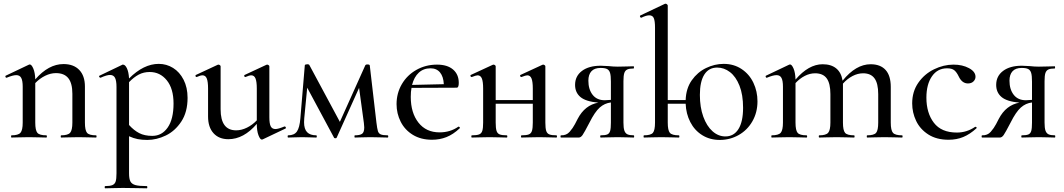

<svg xmlns="http://www.w3.org/2000/svg" viewBox="-20 -745 5765 1040"><path d="M500 0Q476 0 461 -1L406 -2L350 -1Q336 0 311 0Q309 0 309 -6Q309 -12 311 -12Q348 -12 360 -26Q372 -40 372 -81V-237Q372 -294 350 -321.5Q328 -349 283 -349Q254 -349 224.5 -334.5Q195 -320 171 -295V-81Q171 -39 182.5 -25.5Q194 -12 231 -12Q234 -12 234 -6Q234 0 231 0Q207 0 192 -1L137 -2L81 -1Q67 0 42 0Q40 0 40 -6Q40 -12 42 -12Q79 -12 91 -26Q103 -40 103 -81V-275Q103 -308 95 -323Q87 -338 68 -338Q50 -338 16 -324H14Q11 -324 9.5 -329Q8 -334 11 -335L135 -394Q139 -396 141 -396Q151 -396 160.5 -373.5Q170 -351 171 -315Q243 -398 324 -398Q379 -398 409.5 -366Q440 -334 440 -276V-81Q440 -39 451.5 -25.5Q463 -12 500 -12Q503 -12 503 -6Q503 0 500 0Z M996 -215Q996 -138 962 -86.5Q928 -35 878 -11Q828 13 778 13Q749 13 726 8.5Q703 4 679 -7V194Q679 224 686.5 238Q694 252 713.5 257.5Q733 263 775 263Q778 263 778 269Q778 275 775 275Q740 275 720 274L645 273L589 274Q575 275 550 275Q547 275 547 269Q547 263 550 263Q576 263 589 257.5Q602 252 606.5 238Q611 224 611 194V-274Q611 -308 603 -323.5Q595 -339 576 -339Q558 -339 525 -324H524Q520 -324 517.5 -328.5Q515 -333 519 -335L640 -393Q642 -395 646 -395Q658 -395 667.5 -375Q677 -355 679 -320Q758 -399 840 -399Q882 -399 917.5 -377Q953 -355 974.5 -313Q996 -271 996 -215ZM920 -184Q920 -265 883.5 -310Q847 -355 791 -355Q758 -355 731.5 -341Q705 -327 679 -300V-68Q705 -39 734 -24Q763 -9 805 -9Q857 -9 888.5 -54.5Q920 -100 920 -184Z M1522 -60Q1526 -60 1528 -55.5Q1530 -51 1527 -49L1403 10Q1401 11 1398 11Q1389 11 1380 -12.5Q1371 -36 1371 -74Q1300 9 1217 9Q1166 9 1136.5 -23.5Q1107 -56 1107 -114V-265Q1107 -303 1100 -320Q1093 -337 1077 -337Q1065 -337 1046 -328H1044Q1040 -328 1039 -333Q1038 -338 1041 -339L1159 -394L1163 -395Q1167 -395 1171 -392Q1175 -389 1175 -386V-153Q1175 -39 1259 -39Q1288 -39 1317.5 -53.5Q1347 -68 1371 -93V-265Q1371 -303 1364 -320Q1357 -337 1341 -337Q1330 -337 1310 -328H1308Q1304 -328 1303 -333Q1302 -338 1305 -339L1423 -394L1427 -395Q1431 -395 1435 -392Q1439 -389 1439 -386V-110Q1439 -75 1446.5 -60.5Q1454 -46 1472 -46Q1487 -46 1521 -60Z M2080 0Q2053 0 2038 -1L1986 -2L1937 -1Q1924 0 1902 0Q1900 0 1900 -6Q1900 -12 1902 -12Q1930 -12 1941.5 -20.5Q1953 -29 1953 -55Q1953 -61 1951 -79L1925 -269L1804 0Q1803 4 1797 4Q1790 4 1789 0L1644 -270L1628 -104Q1627 -96 1627 -83Q1627 -46 1643.5 -29Q1660 -12 1693 -12Q1696 -12 1696 -6Q1696 0 1693 0Q1671 0 1659 -1L1617 -2L1575 -1Q1563 0 1541 0Q1538 0 1538 -6Q1538 -12 1541 -12Q1574 -12 1588.5 -33Q1603 -54 1607 -104L1631 -391Q1631 -394 1635.5 -395.5Q1640 -397 1645 -397Q1652 -397 1655 -394L1821 -85L1959 -392Q1962 -396 1969 -396Q1983 -396 1983 -390L2019 -81Q2023 -48 2027 -35Q2031 -22 2042.5 -17Q2054 -12 2080 -12Q2083 -12 2083 -6Q2083 0 2080 0Z M2464 -59Q2467 -59 2470 -55.5Q2473 -52 2470 -50Q2435 -17 2398.5 -2.5Q2362 12 2320 12Q2260 12 2216.5 -14.5Q2173 -41 2150.5 -85.5Q2128 -130 2128 -181Q2128 -240 2156.5 -289Q2185 -338 2235.5 -366.5Q2286 -395 2347 -395Q2403 -395 2434 -368.5Q2465 -342 2465 -296Q2465 -270 2454 -270L2209 -269Q2205 -249 2205 -220Q2205 -134 2246.5 -81Q2288 -28 2361 -28Q2419 -28 2463 -59ZM2212 -285 2384 -289Q2382 -330 2363.5 -352.5Q2345 -375 2312 -375Q2274 -375 2248.5 -351.5Q2223 -328 2212 -285Z M2994 0Q2968 0 2954 -1L2901 -2L2846 -1Q2831 0 2805 0Q2802 0 2802 -6Q2802 -12 2805 -12Q2832 -12 2844.5 -17Q2857 -22 2861.5 -36.5Q2866 -51 2866 -81V-183H2665V-81Q2665 -51 2669.5 -36.5Q2674 -22 2686.5 -17Q2699 -12 2725 -12Q2728 -12 2728 -6Q2728 0 2725 0Q2699 0 2685 -1L2632 -2L2578 -1Q2563 0 2536 0Q2533 0 2533 -6Q2533 -12 2536 -12Q2563 -12 2575.5 -17Q2588 -22 2592.5 -36.5Q2597 -51 2597 -81V-265Q2597 -303 2590 -320Q2583 -337 2567 -337Q2559 -337 2536 -328H2534Q2530 -328 2528.5 -333Q2527 -338 2530 -339L2649 -394L2653 -395Q2657 -395 2661 -392Q2665 -389 2665 -386V-203H2866V-265Q2866 -303 2859 -320Q2852 -337 2836 -337Q2828 -337 2805 -328H2803Q2799 -328 2797.5 -333Q2796 -338 2799 -339L2918 -394L2922 -395Q2926 -395 2930 -392Q2934 -389 2934 -386V-81Q2934 -51 2938.5 -36.5Q2943 -22 2955.5 -17Q2968 -12 2994 -12Q2997 -12 2997 -6Q2997 0 2994 0Z M3413 0Q3390 0 3377 -1L3326 -2L3273 -1Q3259 0 3234 0Q3231 0 3231 -6Q3231 -12 3234 -12Q3259 -12 3270 -17Q3281 -22 3285 -36Q3289 -50 3289 -81V-190Q3255 -186 3228.5 -162.5Q3202 -139 3173 -81Q3145 -27 3135.5 -13.5Q3126 0 3115 0H3019Q3016 0 3016 -6Q3016 -12 3019 -12Q3048 -11 3065.5 -31Q3083 -51 3094.5 -73Q3106 -95 3109 -101Q3148 -176 3221 -189Q3153 -195 3124 -219.5Q3095 -244 3095 -285Q3095 -333 3132.5 -361Q3170 -389 3234 -389Q3244 -389 3276 -387Q3303 -384 3326 -384L3376 -385Q3389 -386 3412 -386Q3414 -386 3414 -380Q3414 -374 3412 -374Q3389 -374 3377.5 -368.5Q3366 -363 3361.5 -349Q3357 -335 3357 -305V-81Q3357 -52 3362 -37.5Q3367 -23 3378.5 -17.5Q3390 -12 3413 -12Q3415 -12 3415 -6Q3415 0 3413 0ZM3256 -202Q3267 -202 3289 -204V-303Q3289 -335 3284.5 -350Q3280 -365 3268.5 -371Q3257 -377 3233 -377Q3200 -377 3183.5 -359Q3167 -341 3167 -308Q3167 -261 3190 -231.5Q3213 -202 3256 -202Z M4083 -196Q4083 -136 4055.5 -88Q4028 -40 3981 -13.5Q3934 13 3879 13Q3825 13 3783.5 -13Q3742 -39 3719 -84Q3696 -129 3694 -183H3597V-81Q3597 -39 3608.5 -25.5Q3620 -12 3657 -12Q3660 -12 3660 -6Q3660 0 3657 0Q3633 0 3619 -1L3562 -2L3507 -1Q3492 0 3468 0Q3466 0 3466 -6Q3466 -12 3468 -12Q3505 -12 3516.5 -25.5Q3528 -39 3528 -81V-595Q3528 -631 3521.5 -646.5Q3515 -662 3497 -662Q3480 -662 3454 -649H3453Q3449 -649 3447 -654Q3445 -659 3448 -661L3581 -724L3585 -725Q3589 -725 3593 -721.5Q3597 -718 3597 -715V-203H3694Q3696 -266 3727 -310Q3758 -354 3804.5 -376.5Q3851 -399 3900 -399Q3955 -399 3997 -371Q4039 -343 4061 -296.5Q4083 -250 4083 -196ZM4005 -161Q4005 -232 3985.5 -281Q3966 -330 3934 -354.5Q3902 -379 3865 -379Q3819 -379 3795 -341Q3771 -303 3771 -231Q3771 -164 3789.5 -113Q3808 -62 3839.5 -34Q3871 -6 3909 -6Q3955 -6 3980 -46Q4005 -86 4005 -161Z M4866 0Q4841 0 4827 -1L4771 -2L4716 -1Q4701 0 4677 0Q4675 0 4675 -6Q4675 -12 4677 -12Q4714 -12 4725.5 -25.5Q4737 -39 4737 -81V-235Q4737 -293 4717 -320.5Q4697 -348 4655 -348Q4626 -348 4597.5 -333Q4569 -318 4546 -292V-279V-81Q4546 -39 4557.5 -25.5Q4569 -12 4606 -12Q4609 -12 4609 -6Q4609 0 4606 0Q4582 0 4567 -1L4512 -2L4457 -1Q4442 0 4418 0Q4415 0 4415 -6Q4415 -12 4418 -12Q4454 -12 4466 -26Q4478 -40 4478 -81V-235Q4478 -293 4458 -320.5Q4438 -348 4395 -348Q4367 -348 4339.5 -334Q4312 -320 4289 -295V-81Q4289 -39 4300.5 -25.5Q4312 -12 4349 -12Q4352 -12 4352 -6Q4352 0 4349 0Q4325 0 4310 -1L4255 -2L4199 -1Q4185 0 4160 0Q4158 0 4158 -6Q4158 -12 4160 -12Q4197 -12 4209 -26Q4221 -40 4221 -81V-275Q4221 -308 4213 -323Q4205 -338 4186 -338Q4168 -338 4134 -324H4132Q4129 -324 4127.5 -329Q4126 -334 4129 -335L4253 -394Q4257 -396 4259 -396Q4269 -396 4278.5 -373.5Q4288 -351 4289 -314Q4360 -397 4436 -397Q4482 -397 4509.5 -374.5Q4537 -352 4544 -308Q4616 -397 4696 -397Q4749 -397 4777 -366Q4805 -335 4805 -274V-81Q4805 -39 4817 -25.5Q4829 -12 4866 -12Q4869 -12 4869 -6Q4869 0 4866 0Z M4921 -185Q4921 -249 4954 -296.5Q4987 -344 5039 -369.5Q5091 -395 5145 -395Q5193 -395 5228.5 -376Q5264 -357 5264 -329Q5264 -315 5253 -304Q5242 -293 5223 -293Q5191 -293 5173 -331Q5162 -354 5149 -364.5Q5136 -375 5110 -375Q5058 -375 5028 -331.5Q4998 -288 4998 -216Q4998 -133 5038.5 -80Q5079 -27 5163 -27Q5217 -27 5262 -58H5264Q5267 -58 5269.5 -55Q5272 -52 5269 -50Q5234 -18 5198 -3Q5162 12 5118 12Q5053 12 5008.5 -16.5Q4964 -45 4942.5 -90Q4921 -135 4921 -185Z M5694 0Q5671 0 5658 -1L5607 -2L5554 -1Q5540 0 5515 0Q5512 0 5512 -6Q5512 -12 5515 -12Q5540 -12 5551 -17Q5562 -22 5566 -36Q5570 -50 5570 -81V-190Q5536 -186 5509.5 -162.5Q5483 -139 5454 -81Q5426 -27 5416.5 -13.5Q5407 0 5396 0H5300Q5297 0 5297 -6Q5297 -12 5300 -12Q5329 -11 5346.5 -31Q5364 -51 5375.5 -73Q5387 -95 5390 -101Q5429 -176 5502 -189Q5434 -195 5405 -219.5Q5376 -244 5376 -285Q5376 -333 5413.5 -361Q5451 -389 5515 -389Q5525 -389 5557 -387Q5584 -384 5607 -384L5657 -385Q5670 -386 5693 -386Q5695 -386 5695 -380Q5695 -374 5693 -374Q5670 -374 5658.5 -368.5Q5647 -363 5642.5 -349Q5638 -335 5638 -305V-81Q5638 -52 5643 -37.5Q5648 -23 5659.5 -17.5Q5671 -12 5694 -12Q5696 -12 5696 -6Q5696 0 5694 0ZM5537 -202Q5548 -202 5570 -204V-303Q5570 -335 5565.5 -350Q5561 -365 5549.5 -371Q5538 -377 5514 -377Q5481 -377 5464.5 -359Q5448 -341 5448 -308Q5448 -261 5471 -231.5Q5494 -202 5537 -202Z"/></svg>

Font: Cormorant Infant Medium
Style: Regular
Weight: 500
Designer: Christian Thalmann (Catharsis Fonts)
Version: Version 3.000